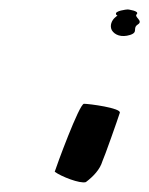

<svg xmlns="http://www.w3.org/2000/svg" viewBox="-20 -572 316 407"><path d="M96 -208C109 -198 150 -182 162 -186C178 -198 192 -213 197 -230C201 -238 230 -320 234 -333C237 -343 169 -352 158 -352C148 -352 99 -218 96 -208ZM224 -535C217 -529 212 -518 217 -508C223 -498 237 -492 256 -498C274 -504 260 -512 272 -520C285 -528 263 -536 270 -542C276 -549 251 -552 251 -552C248 -552 223 -549 226 -542C226 -540 228 -540 229 -539C228 -538 226 -537 224 -535ZM251 -552Z"/></svg>

Font: bitstorm
Style: excnobl
Weight: 400
Version: Version 0.2